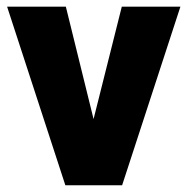

<svg xmlns="http://www.w3.org/2000/svg" viewBox="-20 -548 557 568"><path d="M256.8 -195.8 340.3 -528.3H513.7L341.3 0H173.3L1 -528.3H174.8Z"/></svg>

Font: Roboto Black
Style: Regular
Weight: 900
Designer: Google
Version: Version 2.134; 2016